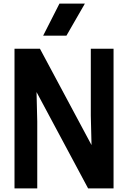

<svg xmlns="http://www.w3.org/2000/svg" viewBox="-20 -1052 715 1072"><path d="M454 -853ZM351 -853H221L312 -1032H454ZM614 0H472L184 -538L188 -373V0H61V-780H203L491 -242L487 -407V-780H614Z"/></svg>

Font: Tanohe Sans SemiBold
Style: Regular
Weight: 600
Designer: Village Type and Design LLC & Cristiano Sobral
Foundry: Cooper Hewitt Smithsonian Design Museum
Version: Version 1.00;September 29, 2021;FontCreator 13.0.0.2655 64-b